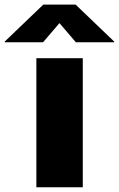

<svg xmlns="http://www.w3.org/2000/svg" viewBox="-104 -792 503 812"><path d="M49.8 0V-545.9H246.1V0ZM78.1 -613.3H-84V-616.2L79.1 -772.5H215.8L378.9 -616.2V-613.3H216.8L147.5 -694.3Z"/></svg>

Font: Inter Black
Style: Regular
Weight: 900
Designer: Rasmus Andersson
Foundry: rsms
Version: Version 4.000;git-a52131595